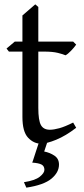

<svg xmlns="http://www.w3.org/2000/svg" viewBox="-20 -645 385 882"><path d="M330 -58Q282 -21 238 -3Q194 15 168 15Q135 15 109 -12.5Q83 -40 83 -108V-408H21L10 -422L48 -454H83V-574L142 -625L156 -613V-454H316L330 -440Q321 -427 306 -411.5Q291 -396 281 -391Q270 -396 246 -402Q222 -408 182 -408H156V-150Q156 -92 168 -70.5Q180 -49 209 -49Q227 -49 252.5 -56Q278 -63 316 -82ZM101 217 90 192Q141 184 162.5 167Q184 150 184 135Q184 118 171 111Q158 104 128 102Q128 102 131.5 92.5Q135 83 143.5 55.5Q152 28 170 -25L208 -24L183 51Q209 56 230 70Q251 84 251 111Q251 147 216 176Q181 205 101 217Z"/></svg>

Font: ChillKai
Style: Regular
Weight: 400
Designer: ChillType
Foundry: 寒蝉字型
Version: Version 2.000